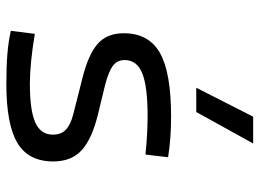

<svg xmlns="http://www.w3.org/2000/svg" viewBox="-130 -706 845 626"><g transform="rotate(90 293.0 -392.5)"><path d="M252.9 9.8Q195.3 9.8 154.3 6.3Q113.3 2.9 80.1 -4.9L89.8 -83Q187 -66.9 252.9 -66.9Q339.8 -66.9 379.2 -84.7Q418.5 -102.5 418.5 -141.6Q418.5 -168.9 402.3 -184.3Q386.2 -199.7 351.6 -208.5L233.9 -238.3Q157.7 -257.3 122.8 -287.6Q87.9 -317.9 87.9 -373Q87.9 -454.6 152.1 -491Q216.3 -527.3 359.4 -527.3Q395 -527.3 426 -525.1Q457 -522.9 492.2 -517.6L483.4 -443.8Q443.4 -447.8 413.6 -449.2Q383.8 -450.7 356.4 -450.7Q260.7 -450.7 218 -433.1Q175.3 -415.5 175.3 -376Q175.3 -351.1 194.8 -336.9Q214.4 -322.8 257.3 -312L351.6 -289.1Q432.1 -269.5 469 -236.1Q505.9 -202.6 505.9 -143.1Q505.9 -62.5 445.8 -26.4Q385.7 9.8 252.9 9.8ZM265.6 -609.4 359.9 -794.9H447.3L344.7 -609.4Z"/></g></svg>

Font: Cascadia Mono NF SemiLight
Style: Regular
Weight: 350
Monospace: yes
Designer: Aaron Bell
Foundry: Saja Typeworks
Version: Version 2404.023; ttfautohint (v1.8.4)